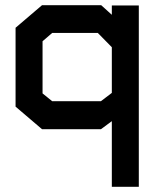

<svg xmlns="http://www.w3.org/2000/svg" viewBox="-20 -498 605 740"><path d="M411 222V-31L369 0H142L40 -87V-391L142 -478H370L411 -441V-477H515V222ZM411 -316 357 -371H181L144 -339V-138L181 -108H369L411 -140Z"/></svg>

Font: Turret Road ExtraBold
Style: Regular
Weight: 800
Designer: Noponies
Foundry: Noponies
Version: Version 1.001; ttfautohint (v1.8)